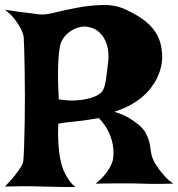

<svg xmlns="http://www.w3.org/2000/svg" viewBox="-55 -752 715 770"><path d="M-35.2 -712.9Q-3.9 -708 21.5 -704.6Q46.9 -701.2 65.4 -699.2Q86.9 -696.3 103.5 -694.3Q124 -691.4 165 -701.7Q206.1 -711.9 255.4 -721.2Q304.7 -730.5 356.4 -731.9Q408.2 -733.4 451.2 -712.9Q494.1 -692.4 521.5 -671.9Q548.8 -651.4 564.9 -628.4Q581.1 -605.5 587.9 -580.1Q594.7 -554.7 595.7 -524.4Q594.7 -479.5 574.2 -437.5Q565.4 -419.9 551.3 -400.9Q537.1 -381.8 516.6 -364.3Q496.1 -346.7 468.3 -331.1Q440.4 -315.4 403.3 -303.7Q439.5 -293 463.4 -278.3Q487.3 -263.7 502 -251Q519.5 -235.4 528.3 -220.7Q539.1 -200.2 543 -185.5Q546.9 -170.9 548.3 -157.7Q549.8 -144.5 552.7 -130.9Q555.7 -117.2 565.4 -99.6Q573.2 -85.9 584 -71.3Q593.8 -58.6 606.9 -43.9Q620.1 -29.3 639.6 -15.6Q612.3 -14.6 589.4 -14.6Q566.4 -14.6 549.8 -14.6Q530.3 -14.6 512.7 -15.6Q495.1 -16.6 468.8 -16.6Q446.3 -16.6 411.6 -16.6Q377 -16.6 328.1 -15.6Q349.6 -32.2 363.3 -48.8Q377 -65.4 384.8 -79.1Q393.6 -94.7 397.5 -109.4Q402.3 -135.7 398.4 -164.1Q395.5 -188.5 382.8 -218.3Q370.1 -248 341.8 -278.3Q313.5 -273.4 294.4 -271Q275.4 -268.6 261.7 -266.6Q246.1 -264.6 236.3 -263.7Q227.5 -262.7 216.8 -261.7Q208 -260.7 197.8 -259.3Q187.5 -257.8 178.7 -255.9Q176.8 -213.9 178.7 -183.1Q180.7 -152.3 183.6 -131.8Q187.5 -107.4 192.4 -89.8Q197.3 -72.3 206.1 -55.7Q212.9 -42 223.6 -26.9Q234.4 -11.7 248 -2Q222.7 -2 199.7 -2Q176.8 -2 158.2 -2.9Q136.7 -2.9 117.2 -3.9Q97.7 -4.9 73.2 -4.9Q52.7 -4.9 24.9 -4.9Q-2.9 -4.9 -35.2 -3.9Q-9.8 -30.3 4.9 -48.8Q19.5 -67.4 27.3 -80.1Q36.1 -93.8 38.1 -103.5Q40 -119.1 41.5 -159.7Q43 -200.2 43.9 -252.9Q44.9 -305.7 44.9 -363.3Q44.9 -420.9 43.9 -471.2Q43 -521.5 42 -557.6Q41 -593.8 40 -603.5Q37.1 -621.1 27.3 -638.7Q19.5 -654.3 4.9 -673.8Q-9.8 -693.4 -35.2 -712.9ZM334 -369.1Q343.8 -375 350.6 -380.9Q357.4 -386.7 362.3 -399.9Q367.2 -413.1 370.6 -437.5Q374 -461.9 378.9 -503.9Q382.8 -545.9 373.5 -573.2Q364.3 -600.6 349.1 -616.7Q334 -632.8 315.9 -639.2Q297.9 -645.5 284.2 -645.5Q256.8 -645.5 230.5 -628.9Q204.1 -612.3 190.4 -584Q185.5 -571.3 181.6 -542Q178.7 -516.6 177.7 -471.7Q176.8 -426.8 180.7 -353.5Q217.8 -347.7 246.1 -349.1Q274.4 -350.6 293.9 -355.5Q317.4 -360.4 334 -369.1Z"/></svg>

Font: Irish Grover
Style: Regular
Weight: 400
Designer: Squid
Foundry: Font Diner, Inc DBA Sideshow
Version: Version 1.000